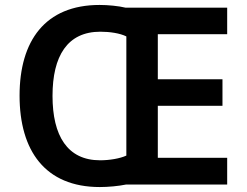

<svg xmlns="http://www.w3.org/2000/svg" viewBox="-20 -745 996 775"><path d="M382 -725C162 -725 59 -580 59 -359C59 -137 162 10 383 10C417 10 459 6 488 0H897V-108H617V-318H878V-425H617V-607H897V-714H487C458 -721 416 -725 382 -725ZM385 -617C423 -617 464 -611 490 -598V-117C464 -105 422 -98 384 -98C252 -98 192 -197 192 -358C192 -519 252 -617 385 -617Z"/></svg>

Font: Noto Sans Tai Tham SemiBold
Style: Regular
Weight: 600
Designer: Monotype Design Team 2013. Revised by David WIlliams 2020
Foundry: Monotype Imaging Inc.
Version: Version 2.002